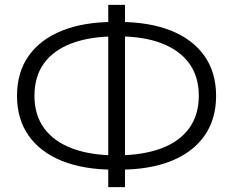

<svg xmlns="http://www.w3.org/2000/svg" viewBox="-20 -744 957 788"><path d="M448.5 -47.7Q323.7 -47.7 234.6 -83.5Q145.5 -119.3 97.7 -187.1Q49.8 -254.9 49.8 -350.6Q49.8 -447.3 97.7 -514.8Q145.5 -582.4 234.6 -618.2Q323.7 -654 448.5 -654Q450.1 -654 454 -654Q457.9 -654 462 -654Q466.1 -654 467.1 -654Q592.8 -654 682.1 -618.2Q771.3 -582.4 819.1 -514.5Q866.9 -446.7 866.9 -350.6Q866.9 -255 819.4 -187.2Q771.9 -119.3 683.2 -83.5Q594.5 -47.7 470 -47.7Q468.4 -47.7 463.7 -47.7Q459 -47.7 454.6 -47.7Q450.1 -47.7 448.5 -47.7ZM457.5 -106.4Q459.1 -106.4 461.3 -106.4Q463.5 -106.4 464 -106.4Q569.1 -107.4 643.4 -135.6Q717.7 -163.8 756.8 -218.3Q795.9 -272.8 795.9 -351.1Q795.9 -429.9 756.5 -483.9Q717.1 -537.9 643.3 -566.3Q569.5 -594.7 465.6 -594.7Q464.6 -594.7 461.8 -594.7Q459.1 -594.7 457.5 -594.7Q351.3 -594.7 275.9 -566.8Q200.6 -538.9 161 -484.7Q121.4 -430.4 121.4 -350.6Q121.4 -271.2 161.8 -216.7Q202.3 -162.2 277.6 -134.3Q353 -106.4 457.5 -106.4ZM424.3 24V-724H493V24Z"/></svg>

Font: Montserrat Thin
Style: Regular
Weight: 100
Designer: Julieta Ulanovsky
Foundry: Julieta Ulanovsky
Version: Version 9.000